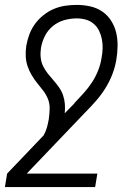

<svg xmlns="http://www.w3.org/2000/svg" viewBox="-46 -548 566 783"><path d="M342 215H-26L-17 160L132 4Q141 -12 145.5 -28.5Q150 -45 153 -62Q156 -83 156.5 -104.5Q157 -126 149.5 -144.5Q142 -163 130 -178.5Q118 -194 105.5 -209.5Q93 -225 83 -242Q73 -259 66.5 -278Q60 -297 59 -318Q58 -339 61 -360Q65 -384 73.5 -407Q82 -430 96.5 -450Q111 -470 131 -486Q151 -502 173.5 -511.5Q196 -521 219.5 -524.5Q243 -528 267 -528Q295 -528 322 -522Q349 -516 371 -501Q393 -486 407.5 -463Q422 -440 428 -414Q434 -388 433.5 -359.5Q433 -331 428 -302Q423 -273 411.5 -243.5Q400 -214 383 -187Q366 -160 344.5 -135.5Q323 -111 300 -88L63 160H351ZM218 -86 257 -126V-127Q276 -147 295 -168Q314 -189 329 -212Q344 -235 354 -260Q364 -285 368 -311Q372 -331 372.5 -350.5Q373 -370 369.5 -388Q366 -406 358 -422.5Q350 -439 336 -451Q322 -463 304 -468Q286 -473 267 -473Q242 -473 216.5 -466Q191 -459 170 -442Q149 -425 137 -401Q125 -377 121 -352Q118 -332 120 -313Q122 -294 130 -278Q138 -262 149 -248Q160 -234 172 -220.5Q184 -207 194.5 -192Q205 -177 211 -160Q217 -143 218.5 -124Q220 -105 218 -86Z"/></svg>

Font: Iosevka Term Curly Light
Style: Italic
Weight: 300
Italic angle: -9°
Designer: Belleve Invis
Foundry: Belleve Invis
Version: Version 32.3.0